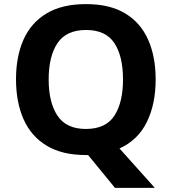

<svg xmlns="http://www.w3.org/2000/svg" viewBox="-20 -745 836 935"><path d="M738 -358Q738 -238 695 -150.5Q652 -63 562 -22L734 170H540L409 10H398Q282 10 206.5 -36Q131 -82 94.5 -165Q58 -248 58 -359Q58 -470 94.5 -552Q131 -634 206.5 -679.5Q282 -725 399 -725Q515 -725 590 -679.5Q665 -634 701.5 -551.5Q738 -469 738 -358ZM217 -358Q217 -246 260 -181.5Q303 -117 398 -117Q495 -117 537 -181.5Q579 -246 579 -358Q579 -471 537 -535Q495 -599 399 -599Q303 -599 260 -535Q217 -471 217 -358Z"/></svg>

Font: Noto Sans IKEA
Style: Bold
Weight: 600
Designer: Monotype Design Team
Foundry: Monotype Imaging Inc.
Version: Version 2.001